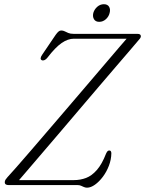

<svg xmlns="http://www.w3.org/2000/svg" viewBox="-20 -856 672 888"><path d="M339 0H20.5Q2 0 2 -12.5Q2 -19.5 5.5 -25Q9 -30.5 14.5 -36.5Q27.5 -50.5 55.5 -82.2Q83.5 -114 121.8 -158.5Q160 -203 204.5 -254.8Q249 -306.5 295.5 -361Q342 -415.5 386.5 -467.5Q431 -519.5 468.8 -564Q506.5 -608.5 533.8 -640.2Q561 -672 573.5 -686L581 -677H321.5Q294 -677 265 -657Q236 -637 199.5 -589.5Q193.5 -581.5 186.2 -578.2Q179 -575 173.5 -577.5Q167.5 -580.5 168 -587Q168.5 -593.5 175.5 -603.5L237.5 -695Q245 -705.5 250.8 -710.2Q256.5 -715 263 -715Q272 -715 279.2 -711.2Q286.5 -707.5 295.8 -703.5Q305 -699.5 319.5 -699.5H614Q624 -699.5 627.8 -696.5Q631.5 -693.5 631.5 -688Q631.5 -683.5 627.5 -678Q623.5 -672.5 616.5 -665Q607 -653.5 581.2 -623.5Q555.5 -593.5 518.5 -550.5Q481.5 -507.5 437.8 -456.2Q394 -405 347.8 -350.5Q301.5 -296 256.8 -243.5Q212 -191 173 -145.5Q134 -100 105.2 -66.2Q76.5 -32.5 62.5 -16.5L55.5 -23H322Q351.5 -23 378 -33Q404.5 -43 428 -69.8Q451.5 -96.5 470.5 -145.5Q474 -153 477.2 -156.5Q480.5 -160 485.5 -160Q490.5 -160 492.8 -156.2Q495 -152.5 495 -147Q494.5 -118 483.8 -89.8Q473 -61.5 455.8 -38.5Q438.5 -15.5 419.2 -1.8Q400 12 382.5 12Q375 12 368.2 9Q361.5 6 354.5 3Q347.5 0 339 0ZM439 -755Q422 -755 414.8 -767Q407.5 -779 411.5 -796Q416.5 -813 430 -824.8Q443.5 -836.5 460.5 -836.5Q477.5 -836.5 484.5 -824.8Q491.5 -813 487 -796Q483 -779 469.5 -767Q456 -755 439 -755Z"/></svg>

Font: Fraunces 72pt Soft Wonky ExtraLight
Style: Italic
Weight: 250
Italic angle: -16°
Version: Version 1.000;[b76b70a41]